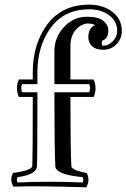

<svg xmlns="http://www.w3.org/2000/svg" viewBox="-20 -782 544 826"><path d="M287 -68Q288 -49 353 -38Q369 -6 351 24Q144 17 38 21Q20 -8 36 -38Q118 -49 119 -68Q121 -116 121 -365H61Q45 -404 61 -440H121V-471Q121 -593 184 -677.5Q247 -762 364 -762Q423 -762 463.5 -731Q504 -700 504 -649Q504 -616 481.5 -592Q459 -568 423 -568Q393 -568 376.5 -583Q360 -598 360 -621Q360 -662 389 -674Q377 -681 354 -681Q323 -676 303 -650Q283 -624 283 -585V-440H383Q399 -401 383 -365H283Q283 -137 287 -68ZM354 -710Q403 -710 424.5 -692.5Q446 -675 446 -651Q446 -616 421 -608Q414 -598 421 -585Q447 -585 465.5 -604.5Q484 -624 484 -649Q484 -691 449.5 -716.5Q415 -742 364 -742Q257 -742 199 -663.5Q141 -585 141 -471V-420H75Q68 -404 75 -385H141Q141 -115 139 -67Q138 -31 56 -20Q49 -7 56 3Q184 -3 335 3Q342 -7 335 -20Q219 -31 218 -67Q214 -143 214 -385H364Q371 -401 364 -420H214V-562Q214 -621 255 -665.5Q296 -710 354 -710Z"/></svg>

Font: Jacques Francois Shadow
Style: Regular
Weight: 400
Designer: Alexei Vanyashin, Nikita Kanarev (i@xarsok.ru)
Foundry: Cyreal (www.cyreal.org)
Version: Version 1.003